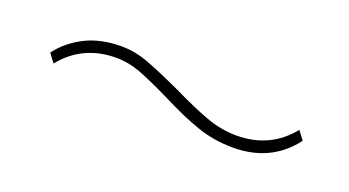

<svg xmlns="http://www.w3.org/2000/svg" viewBox="-26 -509 611 336"><g transform="rotate(20 279.5 -341.0)"><path d="M266 -334Q229 -352 206.5 -360.5Q184 -369 161 -369Q99 -369 61 -322L49 -338Q67 -362 95.5 -376.5Q124 -391 163 -391Q188 -391 213.5 -381.5Q239 -372 280 -353Q319 -334 347.5 -323.5Q376 -313 405 -313Q467 -313 505 -360L517 -344Q477 -291 406 -291Q371 -291 339 -302Q307 -313 266 -334Z"/></g></svg>

Font: Taviraj Thin
Style: Regular
Weight: 250
Designer: Katatrad Team
Foundry: CadsonDemak
Version: Version 1.001